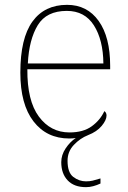

<svg xmlns="http://www.w3.org/2000/svg" viewBox="-20 -562 529 793"><path d="M335 211Q286 211 259.5 183Q233 155 233 108Q233 78 251 51Q269 24 293 8Q287 9 280 9.5Q273 10 266 10Q173 10 118.5 -60.5Q64 -131 64 -262Q64 -404 114 -473Q164 -542 257 -542Q340 -542 387.5 -475.5Q435 -409 435 -290V-276H93Q92 -146 140.5 -80.5Q189 -15 267 -15Q324 -15 359 -40.5Q394 -66 411 -103Q420 -97 420 -85Q420 -66 400 -42Q380 -18 344 -4Q311 9 285 36.5Q259 64 259 102Q259 151 283 169Q307 187 335 187Q351 187 363 184Q375 181 395 175V196Q380 203 365 207Q350 211 335 211ZM407 -300Q406 -397 368 -457Q330 -517 256 -517Q172 -517 136 -458Q100 -399 95 -300Z"/></svg>

Font: Noto Serif Tamil Thin
Style: Regular
Weight: 100
Designer: Indian Type Foundry, Tom Grace, and the Monotype Design Team
Foundry: Monotype Imaging Inc.
Version: Version 2.004; ttfautohint (v1.8.4.7-5d5b)